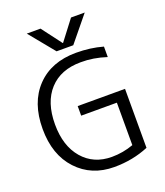

<svg xmlns="http://www.w3.org/2000/svg" viewBox="-170 -1071 1028 1195"><g transform="rotate(-20 343.5 -473.5)"><path d="M397.5 -740.2Q491.2 -740.2 574.2 -716.8V-647.5Q487.3 -675.8 404.3 -674.8Q271.5 -674.8 196.8 -593.3Q122.1 -511.7 122.1 -365.2Q122.1 -222.7 194.3 -138.7Q266.6 -54.7 386.7 -54.7Q460.9 -54.7 530.3 -80.1V-361.3H293.9V-424.8H607.4V-34.2Q502 9.8 379.9 9.8Q229.5 9.8 134.8 -91.8Q40 -193.4 40 -365.2Q40 -539.1 136.2 -639.6Q232.4 -740.2 397.5 -740.2ZM443.4 -957H534.2L397.5 -790H287.1L150.4 -957H241.2L340.8 -825.2H342.8Z"/></g></svg>

Font: Mgen+ 1c regular
Style: Regular
Weight: 400
Designer: [Source Han Sans]
Ryoko NISHIZUKA  (kana & ideographs); Paul D. Hunt (Latin, Greek & Cyrillic); Wenlong ZHANG  (bopomofo
Version: Version 1.059.20150602